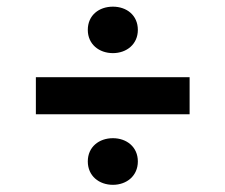

<svg xmlns="http://www.w3.org/2000/svg" viewBox="-20 -612 660 562"><path d="M310.5 -71C350.5 -71 383.5 -97 383.5 -139.5C383.5 -182 350.5 -207.5 310.5 -207.5C270 -207.5 237 -182 237 -139.5C237 -97 270 -71 310.5 -71ZM310.5 -456.5C350.5 -456.5 383.5 -482.5 383.5 -524.5C383.5 -567.5 350.5 -592.5 310.5 -592.5C270 -592.5 237 -567.5 237 -524.5C237 -482.5 270 -456.5 310.5 -456.5ZM85 -277.5H535V-386H85Z"/></svg>

Font: Monaspace Krypton SemiBold
Style: Regular
Weight: 600
Designer: Riley Cran & the Lettermatic Team
Foundry: Lettermatic
Version: Version 1.200 (Monaspace Krypton)